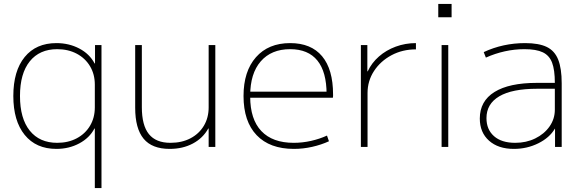

<svg xmlns="http://www.w3.org/2000/svg" viewBox="-20 -750 2963 980"><path d="M464 210V-94H462Q437 -46 384.5 -18Q332 10 268 10Q164 10 106 -61.5Q48 -133 48 -260Q48 -388 106 -459Q164 -530 268 -530Q332 -530 384.5 -502.5Q437 -475 463 -426H465V-520H498V210ZM272 -21Q328 -21 371.5 -44Q415 -67 439.5 -108Q464 -149 464 -202V-318Q464 -371 439.5 -412Q415 -453 371.5 -476Q328 -499 272 -499Q182 -499 132 -437Q82 -375 82 -260Q82 -145 132 -83Q182 -21 272 -21Z M846 10Q756 10 713 -42Q670 -94 670 -200V-520H704V-203Q704 -110 740 -65.5Q776 -21 850 -21Q908 -21 952 -44Q996 -67 1020.5 -108Q1045 -149 1045 -202V-520H1079V0H1045V-94H1043Q1016 -45 964.5 -17.5Q913 10 846 10Z M1480 10Q1357 10 1290 -60Q1223 -130 1223 -260Q1223 -386 1286.5 -458Q1350 -530 1461 -530Q1568 -530 1624 -463Q1680 -396 1680 -268Q1680 -263 1680 -259.5Q1680 -256 1679 -251H1241V-282H1658L1647 -269Q1647 -383 1600 -441Q1553 -499 1461 -499Q1365 -499 1311 -437Q1257 -375 1257 -262V-257Q1257 -141 1314 -81Q1371 -21 1479 -21Q1524 -21 1568 -31Q1612 -41 1649 -58L1659 -29Q1620 -11 1573.5 -0.5Q1527 10 1480 10Z M1822 0V-520H1855V-386H1857Q1877 -429 1914 -461.5Q1951 -494 2000 -512Q2049 -530 2103 -530V-498Q2034 -498 1978 -468Q1922 -438 1889 -387.5Q1856 -337 1856 -275V0Z M2217 -662V-730H2285V-662ZM2234 0V-520H2268V0Z M2603 10Q2523 10 2476 -32Q2429 -74 2429 -145Q2429 -234 2504 -280.5Q2579 -327 2720 -327H2812Q2812 -393 2798 -430Q2784 -467 2750.5 -483Q2717 -499 2657 -499Q2606 -499 2556.5 -488Q2507 -477 2460 -456L2449 -484Q2498 -507 2551 -518.5Q2604 -530 2660 -530Q2730 -530 2770.5 -510.5Q2811 -491 2829 -446Q2847 -401 2847 -325V0H2813V-93H2812Q2785 -47 2727.5 -18.5Q2670 10 2603 10ZM2610 -21Q2666 -21 2712 -43.5Q2758 -66 2785 -104.5Q2812 -143 2812 -190V-297H2722Q2594 -297 2528.5 -258.5Q2463 -220 2463 -147Q2463 -89 2501.5 -55Q2540 -21 2610 -21Z"/></svg>

Font: M PLUS 1 Thin ExtraLight
Style: Regular
Weight: 250
Version: Version 1.001